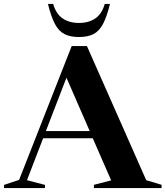

<svg xmlns="http://www.w3.org/2000/svg" viewBox="-32 -955 840 975"><path d="M710.5 -40 788.5 -16.5V0H445V-16.5L532.5 -39L439 -253H187L105 -40L196.5 -16V0H-11.5V-16L65 -41.5L332 -721H409.5ZM201 -289.5H423.5L305.5 -560.5ZM369 -838.5Q418.5 -838.5 452 -861.5Q485.5 -884.5 500 -935H526.5Q510.5 -870 491 -833.2Q471.5 -796.5 442.5 -781.8Q413.5 -767 369 -767Q324.5 -767 295.5 -781.8Q266.5 -796.5 247 -833.2Q227.5 -870 211.5 -935H238Q252.5 -884.5 286 -861.5Q319.5 -838.5 369 -838.5Z"/></svg>

Font: Newsreader Display SemiBold
Style: Regular
Weight: 600
Designer: Hugues Gentile
Foundry: Production Type
Version: Version 1.001